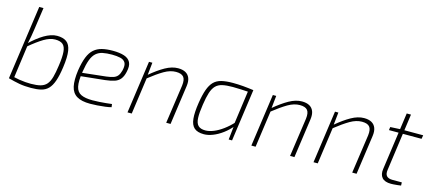

<svg xmlns="http://www.w3.org/2000/svg" viewBox="-53 -1194 3830 1701"><g transform="rotate(15 1862.0 -344.0)"><path d="M364 -494Q420 -494 451.5 -470.5Q483 -447 492 -391.5Q501 -336 487 -238Q476 -159 458.5 -109.5Q441 -60 415 -33.5Q389 -7 350.5 2.5Q312 12 258 12Q229 12 202 10Q175 8 150 3.5Q125 -1 100 -7Q75 -13 49 -20L75 -45Q109 -37 139.5 -32Q170 -27 197 -25Q224 -23 247 -23Q301 -23 336 -32.5Q371 -42 392 -66.5Q413 -91 425 -134Q437 -177 446 -243Q458 -324 454 -371Q450 -418 427 -438Q404 -458 356 -458Q309 -458 254.5 -425.5Q200 -393 125 -330L119 -355Q152 -387 184 -412.5Q216 -438 246.5 -456Q277 -474 306.5 -484Q336 -494 364 -494ZM183 -700 154 -499Q148 -459 143 -429.5Q138 -400 130 -366L134 -353L88 -19L48 -20L144 -700Z M875 -494Q938 -494 979.5 -480.5Q1021 -467 1038 -434.5Q1055 -402 1041 -344Q1032 -303 1013 -278.5Q994 -254 961 -242.5Q928 -231 875 -225L634 -200L639 -232L876 -258Q917 -263 941.5 -271.5Q966 -280 980 -298Q994 -316 1002 -347Q1014 -397 1000 -420.5Q986 -444 953.5 -451.5Q921 -459 877 -459Q828 -459 792 -451.5Q756 -444 731 -421.5Q706 -399 690 -356.5Q674 -314 663 -244Q649 -155 659.5 -107Q670 -59 708 -41Q746 -23 812 -23Q841 -23 873.5 -25Q906 -27 936 -30Q966 -33 989 -36L993 -8Q973 -2 938 2.5Q903 7 866 9.5Q829 12 801 12Q721 12 677.5 -14.5Q634 -41 621.5 -97.5Q609 -154 622 -247Q634 -323 653.5 -371.5Q673 -420 703.5 -446.5Q734 -473 776 -483.5Q818 -494 875 -494Z M1474 -494Q1516 -494 1543 -479Q1570 -464 1581.5 -434.5Q1593 -405 1587 -361L1536 0H1496L1547 -355Q1554 -411 1534 -434.5Q1514 -458 1464 -458Q1412 -458 1356 -425.5Q1300 -393 1223 -332L1224 -365Q1295 -425 1356.5 -459.5Q1418 -494 1474 -494ZM1240 -482 1227 -360 1228 -343 1180 0H1141L1209 -482Z M1976 -494Q1999 -494 2022.5 -493Q2046 -492 2070.5 -490Q2095 -488 2119 -485Q2143 -482 2167 -479L2150 -452Q2096 -455 2057.5 -457Q2019 -459 1984 -459Q1926 -459 1889 -450.5Q1852 -442 1829 -418.5Q1806 -395 1792 -351.5Q1778 -308 1768 -239Q1756 -162 1758 -114.5Q1760 -67 1781.5 -45.5Q1803 -24 1848 -24Q1882 -24 1923 -40.5Q1964 -57 2007.5 -89Q2051 -121 2092 -166L2096 -135Q2058 -88 2013.5 -55Q1969 -22 1925 -5Q1881 12 1844 12Q1784 12 1754.5 -14.5Q1725 -41 1719.5 -97.5Q1714 -154 1728 -244Q1740 -321 1757.5 -369.5Q1775 -418 1802 -445.5Q1829 -473 1871.5 -483.5Q1914 -494 1976 -494ZM2127 -479H2167L2100 0H2069L2082 -120L2078 -125Z M2610 -494Q2652 -494 2679 -479Q2706 -464 2717.5 -434.5Q2729 -405 2723 -361L2672 0H2632L2683 -355Q2690 -411 2670 -434.5Q2650 -458 2600 -458Q2548 -458 2492 -425.5Q2436 -393 2359 -332L2360 -365Q2431 -425 2492.5 -459.5Q2554 -494 2610 -494ZM2376 -482 2363 -360 2364 -343 2316 0H2277L2345 -482Z M3180 -494Q3222 -494 3249 -479Q3276 -464 3287.5 -434.5Q3299 -405 3293 -361L3242 0H3202L3253 -355Q3260 -411 3240 -434.5Q3220 -458 3170 -458Q3118 -458 3062 -425.5Q3006 -393 2929 -332L2930 -365Q3001 -425 3062.5 -459.5Q3124 -494 3180 -494ZM2946 -482 2933 -360 2934 -343 2886 0H2847L2915 -482Z M3572 -631 3499 -105Q3493 -66 3509.5 -48Q3526 -30 3563 -30H3649L3650 -1Q3637 1 3618.5 3Q3600 5 3584 6Q3568 7 3559 7Q3501 7 3476 -22Q3451 -51 3459 -103L3533 -631ZM3724 -482 3718 -448H3419L3423 -477L3518 -482Z"/></g></svg>

Font: Exo 2 ExtraLight
Style: Italic
Weight: 250
Italic angle: -8°
Designer: Natanael Gama
Foundry: Natanael Gama
Version: Version 2.010